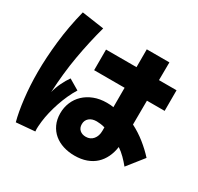

<svg xmlns="http://www.w3.org/2000/svg" viewBox="-174 -964 1288 1250"><g transform="rotate(30 470.0 -339.0)"><path d="M274 -734Q240 -609 217.5 -480Q195 -351 188 -206Q197 -243 215 -280.5Q233 -318 253 -346L331 -300Q311 -268 294.5 -231.5Q278 -195 265 -156.5Q252 -118 243 -80Q234 -42 230 -8Q228 12 226.5 30Q225 48 227 68L87 80Q69 14 58 -80Q47 -174 47 -275Q47 -382 61 -507Q75 -632 107 -758ZM756 -469 755 -289Q808 -262 855 -224.5Q902 -187 940 -145L844 -24Q823 -50 799 -74Q775 -98 748 -116Q742 -73 725 -37.5Q708 -2 680.5 23.5Q653 49 614 63Q575 77 525 77Q480 77 440.5 64.5Q401 52 371.5 27.5Q342 3 325 -33.5Q308 -70 308 -117Q308 -160 324 -198.5Q340 -237 370 -265.5Q400 -294 442.5 -310.5Q485 -327 538 -327Q569 -327 588 -323V-469H359V-624H588V-758H758L757 -624H889V-469ZM603 -180Q586 -185 569 -187Q552 -189 541 -189Q506 -189 485.5 -171.5Q465 -154 465 -125Q465 -97 482.5 -81.5Q500 -66 528 -66Q562 -66 582.5 -90.5Q603 -115 603 -154Z"/></g></svg>

Font: OA Gothic ExtraBold
Style: Regular
Weight: 800
Designer: Choi Chi-young, Lee Jaesang, Lee Juhyun, Han Dohee
Foundry: DDUNGSANG CORP.
Version: Version 1.000;Build 20210203